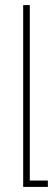

<svg xmlns="http://www.w3.org/2000/svg" viewBox="-20 -502 208 754"><path d="M71 232H168V207H97V-482H71Z"/></svg>

Font: Noto Sans Armenian ExtraCondensed Thin
Style: Regular
Weight: 100
Width: 2
Designer: Monotype Design Team
Foundry: Monotype Imaging Inc.
Version: Version 2.008